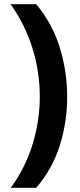

<svg xmlns="http://www.w3.org/2000/svg" viewBox="-20 -734 379 912"><path d="M299 -274Q299 -153 263.5 -41.5Q228 70 152 158H31Q99 66 134 -46.5Q169 -159 169 -275Q169 -394 133.5 -507Q98 -620 30 -714H152Q228 -623 263.5 -509.5Q299 -396 299 -274Z"/></svg>

Font: Noto Sans Tai Tham
Style: Bold
Weight: 700
Designer: Monotype Design Team 2013. Revised by David WIlliams 2020
Foundry: Monotype Imaging Inc.
Version: Version 2.002; ttfautohint (v1.8.4.7-5d5b)